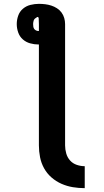

<svg xmlns="http://www.w3.org/2000/svg" viewBox="-20 -755 540 997"><path d="M420 222Q389 222 358.5 217Q328 212 299.5 199.5Q271 187 247.5 166.5Q224 146 209 119Q194 92 188 61.5Q182 31 182 0V-524H180Q158 -524 136.5 -530Q115 -536 98.5 -550.5Q82 -565 74.5 -586.5Q67 -608 67 -630Q67 -652 74.5 -673.5Q82 -695 99 -709.5Q116 -724 138 -729.5Q160 -735 182 -735Q199 -735 215 -733Q231 -731 246.5 -726Q262 -721 276 -712Q290 -703 299.5 -690Q309 -677 313.5 -661.5Q318 -646 318 -630V0Q318 21 324 42Q330 63 344 78.5Q358 94 378.5 101Q399 108 420 108ZM180 -594H182V-630Q182 -637 181.5 -644Q181 -651 181 -659V-660Q181 -662 179.5 -664.5Q178 -667 175 -667Q172 -667 170 -664.5Q168 -662 165 -661Q157 -656 154.5 -647Q152 -638 152 -630Q152 -623 153 -616.5Q154 -610 157.5 -605Q161 -600 167 -597Q173 -594 180 -594Z"/></svg>

Font: Iosevka SS18 Heavy
Style: Regular
Weight: 900
Monospace: yes
Designer: Belleve Invis
Foundry: Belleve Invis
Version: Version 25.1.1; ttfautohint (v1.8.4)